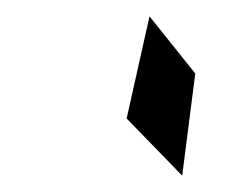

<svg xmlns="http://www.w3.org/2000/svg" viewBox="-20 -901 277 235"><path d="M135 -756 203 -686 219 -811 163 -881Z"/></svg>

Font: bitstorm
Style: maxext
Weight: 400
Version: Version 0.2